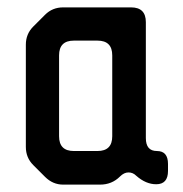

<svg xmlns="http://www.w3.org/2000/svg" viewBox="-20 -505 495 520"><path d="M140 -136V-355Q140 -395 180 -395H244Q284 -395 284 -355V-136Q284 -96 244 -96H180Q140 -96 140 -136ZM102 -26Q123 -5 151 -5H251Q283 -5 305 -27Q316 -38 328 -38Q340 -38 349 -29Q375 -6 403 -6Q435 -6 435 -42V-61Q435 -96 405 -96Q375 -96 375 -131V-445Q375 -485 335 -485H151Q122 -485 102 -465L70 -433Q50 -413 50 -384V-107Q50 -78 70 -58Z"/></svg>

Font: WDXL Lubrifont TC
Style: Regular
Weight: 400
Designer: [WDXL Lubrifont] Copyright 2020-2022 (c) NightFurySL2001, Skr-ZERO; [ZCOOL QingKe HuangYou] Copyright 2018-2022 (c) The 
Version: Version 2.001;hotconv 1.1.1;makeotfexe 2.6.0